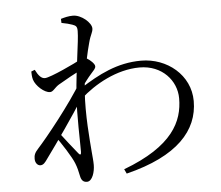

<svg xmlns="http://www.w3.org/2000/svg" viewBox="-56 -855 1113 966"><g transform="rotate(-5 500.0 -371.5)"><path d="M536.5 1.1 547.3 24C808.4 -40.4 915 -162.3 915 -310.5C915 -442.3 799.1 -535.7 668.6 -535.7C547.1 -535.7 451.6 -484.9 357.1 -424.4L355.6 -371.6C428.3 -437.9 542.1 -502.3 658.1 -502.3C772.3 -502.3 843 -419.1 843 -330.5C843 -213.8 786.7 -92.9 536.5 1.1ZM119.2 -55.5C134.2 -55.7 143.5 -68.3 155 -84.9C213.4 -164.7 300 -288.6 352.4 -372.4L354.3 -460C289.4 -349.6 159.3 -189 115 -140.7C96.1 -120.3 92.2 -108.3 92.2 -90.1C92.2 -69.8 104.2 -55.3 119.2 -55.5ZM344.6 47.8C372.6 47.8 385.9 -0.3 385.9 -33.6C385.9 -55.9 383.3 -74.3 381.4 -100.2C377 -158.4 364.3 -289.4 373 -407.9C379.9 -506.1 406.8 -612.8 416.7 -648.8C426.9 -688.9 438.8 -699.1 438.8 -718.8C438.8 -747.4 389.3 -791.1 346.8 -791.1C324.2 -791.1 303.8 -785.8 285.4 -780.3L286.2 -759.8C309.1 -755.5 327.3 -751 340.6 -746C357.8 -739.7 364 -734.9 364 -712.3C364 -659.8 339.9 -529.8 329.5 -389.4C322.5 -284.3 328 -163.8 327.6 -104.9C327.4 -89.5 322.1 -88.6 314 -98.5C296.9 -119.7 248.5 -179.8 218.1 -220.6L202.2 -199.1C233.9 -156.8 282.5 -80.2 293.9 -49.8C303 -27 306.6 -9.7 311.6 13.8C315.8 36.9 325.9 47.8 344.6 47.8ZM198.9 -418.1C215.1 -418.1 224.4 -438.3 246 -451.7C281 -472.3 332.3 -501.5 377.3 -522.1C372.2 -505.2 366 -487.1 360.2 -477.1L356.4 -419.1C374.7 -444.4 396.3 -473.9 412.7 -491.9C425.6 -507.1 436.7 -516 436.5 -527.8C436.5 -540.6 413.9 -561.2 397.2 -570.7C384.8 -576.5 379.3 -575.3 366.2 -568.7C338.3 -553 206.7 -490.4 179.3 -490.4C161.4 -490.4 146.9 -506 131.8 -536.5L113.7 -529.3C114.1 -516.6 114.2 -502.7 118.4 -488.1C128.5 -455.5 170.6 -418.1 198.9 -418.1Z"/></g></svg>

Font: Source Han Serif CN VF
Style: Regular
Weight: 250
Designer: Ryoko NISHIZUKA 西塚涼子 (kana & ideographs); Frank Grießhammer (Latin, Greek & Cyrillic); Wenlong ZHANG 张文龙 (bopomofo); San
Foundry: Adobe
Version: Version 2.002;hotconv 1.1.0;makeotfexe 2.6.0